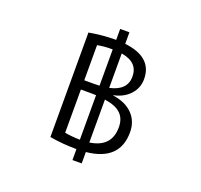

<svg xmlns="http://www.w3.org/2000/svg" viewBox="-149 -985 1299 1239"><g transform="rotate(20 500.0 -365.0)"><path d="M470.7 -674.8H461.9Q411.1 -674.8 366.2 -666V-424.8H432.6Q460 -424.8 470.7 -425.8ZM534.2 -669.9V-433.6Q650.4 -459 650.4 -552.7Q650.4 -651.4 534.2 -669.9ZM470.7 -360.4Q459 -361.3 432.6 -361.3H366.2V-64.5Q415 -55.7 470.7 -54.7ZM534.2 -353.5V-58.6Q680.7 -80.1 679.7 -216.8Q679.7 -274.4 645.5 -308.1Q611.3 -341.8 534.2 -353.5ZM470.7 -740.2V-815.4H534.2V-736.3Q726.6 -713.9 726.6 -563.5Q726.6 -502.9 686 -458Q645.5 -413.1 575.2 -398.4V-396.5Q663.1 -383.8 710.9 -334.5Q758.8 -285.2 758.8 -210Q758.8 -15.6 534.2 6.8V85H470.7V9.8Q377 9.8 286.1 -5.9V-723.6Q374 -739.3 461.9 -740.2Z"/></g></svg>

Font: Gen Shin Gothic Monospace Normal
Style: Regular
Weight: 350
Designer: [Source Han Sans]
Ryoko NISHIZUKA  (kana & ideographs); Paul D. Hunt (Latin, Greek & Cyrillic); Wenlong ZHANG  (bopomofo
Version: Version 1.002.20150607